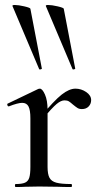

<svg xmlns="http://www.w3.org/2000/svg" viewBox="-20 -751 409 771"><path d="M283 -395Q306 -395 326 -381.5Q346 -368 346 -349Q346 -334 336 -323.5Q326 -313 309 -313Q298 -313 291 -317.5Q284 -322 273 -331Q263 -340 256.5 -344Q250 -348 239 -348Q225 -348 207.5 -333.5Q190 -319 149 -271L143 -282Q197 -347 227.5 -371Q258 -395 283 -395ZM43 -12Q68 -12 80.5 -17.5Q93 -23 97.5 -37.5Q102 -52 102 -81V-276Q102 -309 94.5 -323.5Q87 -338 69 -338Q52 -338 16 -324H14Q11 -324 9.5 -329Q8 -334 11 -335L134 -394L140 -395Q150 -395 160.5 -371.5Q171 -348 171 -310V-81Q171 -52 178.5 -37.5Q186 -23 206 -17.5Q226 -12 266 -12Q269 -12 269 -6Q269 0 266 0Q233 0 213 -1L137 -2L81 -1Q67 0 43 0Q40 0 40 -6Q40 -12 43 -12ZM173 -731Q188 -731 211.5 -725.5Q235 -720 236 -716L282 -476Q283 -474 277.5 -472.5Q272 -471 271 -474L164 -727Q163 -731 173 -731ZM39 -731Q54 -731 77.5 -725.5Q101 -720 102 -716L148 -476Q149 -474 143.5 -472.5Q138 -471 137 -474L30 -727Q29 -731 39 -731Z"/></svg>

Font: Cormorant Infant Medium
Style: Regular
Weight: 500
Designer: Christian Thalmann (Catharsis Fonts)
Foundry: Catharsis Fonts
Version: Version 4.000